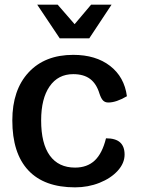

<svg xmlns="http://www.w3.org/2000/svg" viewBox="-20 -796 608 826"><path d="M33 -278Q33 -409 103 -484.5Q173 -560 295 -560Q392 -560 453.5 -512.5Q515 -465 526 -382Q480 -355 446 -355Q432 -355 423.5 -363.5Q415 -372 408 -393Q395 -436 367.5 -456.5Q340 -477 295 -477Q230 -477 193.5 -424.5Q157 -372 157 -278Q157 -178 194.5 -126.5Q232 -75 303 -75Q355 -75 387.5 -105.5Q420 -136 436 -201Q477 -201 496.5 -183.5Q516 -166 516 -131Q516 -94 486.5 -61.5Q457 -29 408 -9.5Q359 10 303 10Q170 10 101.5 -63.5Q33 -137 33 -278ZM140 -776H228L301 -692L372 -776H460L364 -631H237Z"/></svg>

Font: Krub SemiBold
Style: Regular
Weight: 600
Version: Version 1.000; ttfautohint (v1.6)